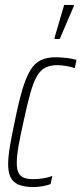

<svg xmlns="http://www.w3.org/2000/svg" viewBox="-20 -750 330 778"><path d="M117 8Q79 8 56 -1.5Q33 -11 23 -31.5Q13 -52 13 -83Q13 -114 20 -156Q27 -198 39 -254Q55 -334 70 -385Q85 -436 103 -465.5Q121 -495 146 -506.5Q171 -518 205 -518Q226 -518 251 -515Q276 -512 290 -507L283 -474Q269 -479 249 -482.5Q229 -486 212 -486Q184 -486 164 -476Q144 -466 129.5 -441Q115 -416 102.5 -371Q90 -326 75 -256Q62 -198 55 -158Q48 -118 48 -90Q48 -63 55.5 -49Q63 -35 78 -29.5Q93 -24 115 -24Q134 -24 155.5 -27.5Q177 -31 192 -37L185 -4Q172 1 153 4.5Q134 8 117 8ZM201 -592V-597L240 -730H279V-725L222 -592Z"/></svg>

Font: Saira UltraCondensed Thin
Style: Italic
Weight: 250
Width: 1
Italic angle: -12°
Designer: Hector Gatti with collaboration of the Omnibus-Type team
Foundry: Omnibus-Type
Version: Version 1.101